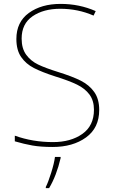

<svg xmlns="http://www.w3.org/2000/svg" viewBox="-20 -744 583 985"><path d="M250 10Q189 10 146.5 2.5Q104 -5 56 -19V-48Q148 -15 252 -15Q343 -15 402.5 -57Q462 -99 462 -181Q462 -228 439 -259Q416 -290 375 -310Q334 -330 263 -352Q195 -374 154 -395Q113 -416 88.5 -451.5Q64 -487 64 -544Q64 -631 128 -677.5Q192 -724 291 -724Q387 -724 471 -687L460 -664Q380 -699 289 -699Q203 -699 147 -660.5Q91 -622 91 -546Q91 -495 114.5 -463Q138 -431 175.5 -413Q213 -395 277 -375Q351 -352 394.5 -330Q438 -308 463.5 -272Q489 -236 489 -180Q489 -88 421.5 -39Q354 10 250 10ZM291 67Q270 157 232 221H215V215Q227 192 242.5 142.5Q258 93 262 61H291Z"/></svg>

Font: Noto Sans UI Thin
Style: Regular
Weight: 250
Designer: Monotype Design Team
Foundry: Monotype Imaging Inc.
Version: Version 1.001